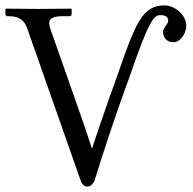

<svg xmlns="http://www.w3.org/2000/svg" viewBox="-20 -678 713 710"><path d="M587 -658C506 -658 480 -589 415 -402C415 -402 355 -236 320 -128L291 -216L166 -572C164 -580 162 -586 162 -592C162 -608 174 -618 210 -618H237C242 -618 245 -621 245 -626V-645L243 -646C243 -646 154 -645 119 -645C80 -645 2 -646 2 -646L0 -645V-626C0 -621 4 -618 8 -618H14C53 -618 71 -601 81 -572L278 -11C283 4 292 12 303 12C313 12 324 4 330 -11C395 -223 458 -391 458 -391C534 -612 550 -622 574 -622C597 -622 602 -611 602 -602C602 -587 583 -576 583 -560C583 -538 597 -522 622 -522C649 -522 669 -558 669 -582C669 -622 628 -658 587 -658Z"/></svg>

Font: Libertinus Math
Style: Regular
Weight: 400
Designer: Philipp H. Poll
Foundry: Khaled Hosny
Version: Version 6.2